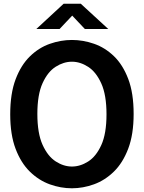

<svg xmlns="http://www.w3.org/2000/svg" viewBox="-20 -999 774 1033"><path d="M367 14Q307 14 248 -7.2Q189 -28.5 141 -75.2Q93 -122 64 -198Q35 -274 35 -384Q35 -496 64 -572.5Q93 -649 141 -695.8Q189 -742.5 248 -763.2Q307 -784 367 -784Q427 -784 486 -763.5Q545 -743 593 -696.8Q641 -650.5 670 -574.2Q699 -498 699 -386Q699 -276 670 -199.5Q641 -123 593 -76Q545 -29 486 -7.5Q427 14 367 14ZM367 -103Q411.5 -103 454.2 -130Q497 -157 525 -218.5Q553 -280 553 -384Q553 -488 525 -550Q497 -612 454.2 -639.5Q411.5 -667 367 -667Q322.5 -667 279.8 -640Q237 -613 209 -551.5Q181 -490 181 -386Q181 -282 209 -220Q237 -158 279.8 -130.5Q322.5 -103 367 -103ZM175.5 -843 322.5 -979H414.5L562.5 -843H436.5L368.5 -915L300.5 -843Z"/></svg>

Font: Junction
Style: Bold
Weight: 700
Designer: Caroline Hadilaksono
Foundry: Caroline Hadilaksono, Tyler Finck, The League of Moveable Type
Version: Version 2.000; ttfautohint (v1.8.3)